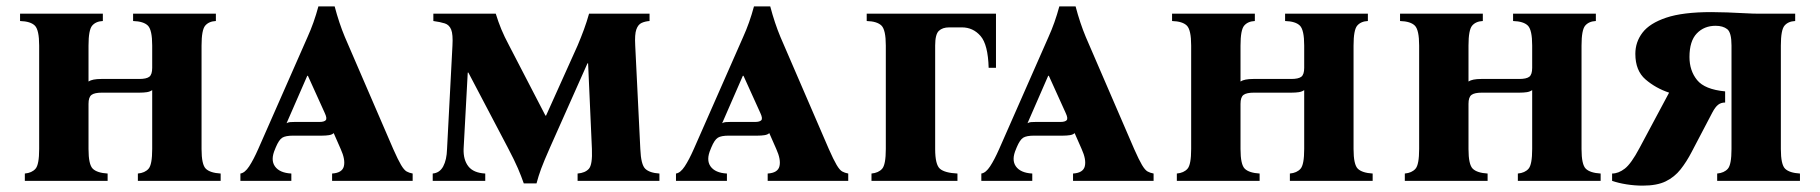

<svg xmlns="http://www.w3.org/2000/svg" viewBox="-20 -568 5716 603"><path d="M613 -100Q613 -51 626.5 -38Q640 -25 673 -23V0H413V-23Q435 -25 446.5 -38Q458 -51 458 -100V-285Q451 -280 441 -278.5Q431 -277 418 -277H300Q277 -277 267.5 -270Q258 -263 258 -242V-100Q258 -51 271.5 -38Q285 -25 318 -23V0H58V-23Q80 -25 91.5 -38Q103 -51 103 -100V-425Q103 -474 89.5 -487.5Q76 -501 43 -502V-525H303V-502Q281 -501 269.5 -487.5Q258 -474 258 -425V-312Q270 -320 298 -320H417Q440 -320 449 -327Q458 -334 458 -355V-425Q458 -474 444.5 -487.5Q431 -501 398 -502V-525H658V-502Q636 -501 624.5 -487.5Q613 -474 613 -425Z M1215 -100Q1230 -66 1239.5 -50Q1249 -34 1257 -29.5Q1265 -25 1276 -23V0H1023V-23Q1055 -25 1060 -46Q1065 -67 1050 -100L1028 -150Q1023 -145 1013 -143.5Q1003 -142 992 -142H901Q877 -142 866.5 -135.5Q856 -129 846 -105L844 -100Q829 -66 843.5 -45.5Q858 -25 895 -23V0H735V-23Q749 -25 762.5 -45.5Q776 -66 791 -100L946 -452Q956 -474 964.5 -498Q973 -522 980 -548H1031Q1045 -495 1063 -452ZM983 -185Q998 -185 1003 -190.5Q1008 -196 1000 -213L947 -330H945L880 -181Q885 -184 891 -184.5Q897 -185 905 -185Z M1625 8Q1617 -15 1606.5 -39.5Q1596 -64 1575 -104L1451 -340H1449L1436 -100Q1435 -66 1451 -45.5Q1467 -25 1504 -23V0H1339V-23Q1361 -25 1372 -45.5Q1383 -66 1384 -100L1401 -425Q1403 -460 1397 -475Q1391 -490 1377 -494.5Q1363 -499 1341 -502V-525H1537Q1545 -499 1554.5 -476Q1564 -453 1579 -425L1693 -205H1695L1794 -425Q1805 -451 1814 -475.5Q1823 -500 1830 -525H2020V-502Q2006 -501 1995 -496Q1984 -491 1978.5 -475.5Q1973 -460 1975 -425L1991 -100Q1993 -51 2006.5 -38Q2020 -25 2051 -23V0H1794V-23Q1818 -25 1829.5 -38Q1841 -51 1839 -100L1827 -369H1825L1707 -104Q1688 -61 1679.5 -38Q1671 -15 1665 8Z M2583 -100Q2598 -66 2607.5 -50Q2617 -34 2625 -29.5Q2633 -25 2644 -23V0H2391V-23Q2423 -25 2428 -46Q2433 -67 2418 -100L2396 -150Q2391 -145 2381 -143.5Q2371 -142 2360 -142H2269Q2245 -142 2234.5 -135.5Q2224 -129 2214 -105L2212 -100Q2197 -66 2211.5 -45.5Q2226 -25 2263 -23V0H2103V-23Q2117 -25 2130.5 -45.5Q2144 -66 2159 -100L2314 -452Q2324 -474 2332.5 -498Q2341 -522 2348 -548H2399Q2413 -495 2431 -452ZM2351 -185Q2366 -185 2371 -190.5Q2376 -196 2368 -213L2315 -330H2313L2248 -181Q2253 -184 2259 -184.5Q2265 -185 2273 -185Z M2717 0V-23Q2739 -25 2750.5 -38Q2762 -51 2762 -100V-425Q2762 -474 2748.5 -487.5Q2735 -501 2702 -502V-525H3108V-355H3085Q3083 -428 3059.5 -455Q3036 -482 3001 -482H2961Q2940 -482 2928.5 -471Q2917 -460 2917 -425V-100Q2917 -51 2932 -38Q2947 -25 2987 -23V0Z M3542 -100Q3557 -66 3566.5 -50Q3576 -34 3584 -29.5Q3592 -25 3603 -23V0H3350V-23Q3382 -25 3387 -46Q3392 -67 3377 -100L3355 -150Q3350 -145 3340 -143.5Q3330 -142 3319 -142H3228Q3204 -142 3193.5 -135.5Q3183 -129 3173 -105L3171 -100Q3156 -66 3170.5 -45.5Q3185 -25 3222 -23V0H3062V-23Q3076 -25 3089.5 -45.5Q3103 -66 3118 -100L3273 -452Q3283 -474 3291.5 -498Q3300 -522 3307 -548H3358Q3372 -495 3390 -452ZM3310 -185Q3325 -185 3330 -190.5Q3335 -196 3327 -213L3274 -330H3272L3207 -181Q3212 -184 3218 -184.5Q3224 -185 3232 -185Z M4231 -100Q4231 -51 4244.5 -38Q4258 -25 4291 -23V0H4031V-23Q4053 -25 4064.5 -38Q4076 -51 4076 -100V-285Q4069 -280 4059 -278.5Q4049 -277 4036 -277H3918Q3895 -277 3885.5 -270Q3876 -263 3876 -242V-100Q3876 -51 3889.5 -38Q3903 -25 3936 -23V0H3676V-23Q3698 -25 3709.5 -38Q3721 -51 3721 -100V-425Q3721 -474 3707.5 -487.5Q3694 -501 3661 -502V-525H3921V-502Q3899 -501 3887.5 -487.5Q3876 -474 3876 -425V-312Q3888 -320 3916 -320H4035Q4058 -320 4067 -327Q4076 -334 4076 -355V-425Q4076 -474 4062.5 -487.5Q4049 -501 4016 -502V-525H4276V-502Q4254 -501 4242.5 -487.5Q4231 -474 4231 -425Z M4947 -100Q4947 -51 4960.5 -38Q4974 -25 5007 -23V0H4747V-23Q4769 -25 4780.5 -38Q4792 -51 4792 -100V-285Q4785 -280 4775 -278.5Q4765 -277 4752 -277H4634Q4611 -277 4601.5 -270Q4592 -263 4592 -242V-100Q4592 -51 4605.5 -38Q4619 -25 4652 -23V0H4392V-23Q4414 -25 4425.5 -38Q4437 -51 4437 -100V-425Q4437 -474 4423.5 -487.5Q4410 -501 4377 -502V-525H4637V-502Q4615 -501 4603.5 -487.5Q4592 -474 4592 -425V-312Q4604 -320 4632 -320H4751Q4774 -320 4783 -327Q4792 -334 4792 -355V-425Q4792 -474 4778.5 -487.5Q4765 -501 4732 -502V-525H4992V-502Q4970 -501 4958.5 -487.5Q4947 -474 4947 -425Z M5573 -425V-100Q5573 -51 5586.5 -38Q5600 -25 5633 -23V0H5373V-23Q5395 -25 5406.5 -38Q5418 -51 5418 -100V-425Q5418 -466 5404.5 -476.5Q5391 -487 5368 -487Q5332 -487 5309 -463Q5286 -439 5286 -389Q5286 -346 5310 -316.5Q5334 -287 5398 -281V-246Q5385 -246 5376 -239Q5367 -232 5358 -215L5293 -91Q5277 -60 5258 -36Q5239 -12 5211.5 1.5Q5184 15 5139 15Q5114 15 5088.5 11Q5063 7 5043 0V-23Q5063 -23 5083 -38.5Q5103 -54 5129 -103L5222 -277Q5180 -291 5148 -318.5Q5116 -346 5116 -399Q5116 -436 5138.5 -465.5Q5161 -495 5213 -512.5Q5265 -530 5355 -530Q5377 -530 5404.5 -529Q5432 -528 5459 -526.5Q5486 -525 5503 -525H5618V-502Q5596 -501 5584.5 -487.5Q5573 -474 5573 -425Z"/></svg>

Font: Bona Nova SC
Style: Bold
Weight: 700
Designer: Mateusz Machalski
Foundry: Capitalics
Version: Version 4.001; ttfautohint (v1.8.4.7-5d5b)